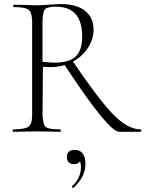

<svg xmlns="http://www.w3.org/2000/svg" viewBox="-20 -648 715 944"><path d="M671 -12Q675 -12 675 -6Q675 0 671 0H566Q513 0 298 -328Q263 -318 232 -318Q213 -318 191 -320L189 -81Q191 -36 205 -24Q219 -12 275 -12Q277 -12 278 -9Q279 -6 278.5 -3Q278 0 276 0Q262 0 224 -1Q186 -2 161 -2Q139 -2 99.5 -1Q60 0 46 0Q42 0 42 -6Q42 -12 46 -12Q102 -12 120 -25Q138 -38 138 -81V-544Q137 -587 121 -600Q105 -613 49 -613Q45 -613 45 -619Q45 -625 49 -625Q64 -625 102 -623.5Q140 -622 163 -622Q180 -622 222 -625Q264 -628 278 -628Q356 -628 398 -595Q440 -562 440 -503Q440 -455 412.5 -413Q385 -371 339 -345Q467 -156 538 -84Q609 -12 671 -12ZM189 -344Q229 -340 249 -340Q321 -340 352.5 -370.5Q384 -401 384 -469Q384 -615 255 -615Q215 -615 202.5 -603.5Q190 -592 189 -542ZM347 89Q400 89 400 160Q400 220 342 275Q340 276 337.5 275Q335 274 334 272Q333 270 334 268Q378 228 378 173Q378 155 373 145Q365 159 345 159Q309 159 309 124Q309 89 347 89Z"/></svg>

Font: Cormorant Upright Light
Style: Regular
Weight: 300
Designer: Christian Thalmann (Catharsis Fonts)
Foundry: Catharsis Fonts
Version: Version 3.302;PS 003.302;hotconv 1.0.88;makeotf.lib2.5.64775